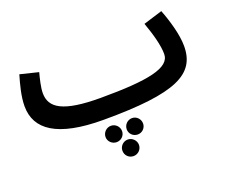

<svg xmlns="http://www.w3.org/2000/svg" viewBox="-113 -607 1239 1048"><g transform="rotate(-20 506.0 -83.0)"><path d="M962 -208C962 -274 936 -362 910 -429L800 -395C826 -323 845 -253 845 -204C845 -124 716 -97 438 -97V-95L437 -97C219 -97 149 -143 149 -229C149 -262 161 -310 170 -344L64 -370C49 -319 31 -253 31 -196C31 -60 143 21 411 21L412 20V21C835 21 962 -45 962 -208ZM437 160C464 160 485 139 485 113C485 87 464 65 437 65C411 65 389 87 389 113C389 139 411 160 437 160ZM560 160C586 160 607 139 607 113C607 87 586 65 560 65C533 65 512 87 512 113C512 139 533 160 560 160ZM498 263C524 263 546 242 546 215C546 189 524 167 498 167C471 167 450 189 450 215C450 242 471 263 498 263Z"/></g></svg>

Font: Noto Sans Arabic UI Semi
Style: Regular
Weight: 600
Designer: Nadine Chahine - Monotype Design Team
Foundry: Monotype Imaging Inc.
Version: Version 1.900